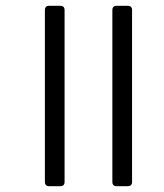

<svg xmlns="http://www.w3.org/2000/svg" viewBox="-20 -643 566 663"><path d="M368 -15V-608Q368 -623 383 -623H421Q436 -623 436 -608V-15Q436 0 421 0H383Q368 0 368 -15ZM135 -15V-608Q135 -623 150 -623H188Q203 -623 203 -608V-15Q203 0 188 0H150Q135 0 135 -15Z"/></svg>

Font: Rajdhani Medium
Style: Regular
Weight: 500
Designer: Satya Rajpurohit, Jyotish Sonowal
Foundry: Indian Type Foundry
Version: Version 1.201 February 1, 2022